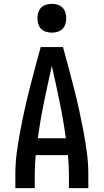

<svg xmlns="http://www.w3.org/2000/svg" viewBox="-20 -980 540 1000"><path d="M60 0V-74Q60 -130 67.5 -186Q75 -242 85.5 -297.5Q96 -353 108 -408Q120 -463 134 -517.5Q148 -572 162.5 -626.5Q177 -681 192 -735H308Q323 -681 337.5 -626.5Q352 -572 366 -517.5Q380 -463 392 -408Q404 -353 414.5 -297.5Q425 -242 432.5 -186Q440 -130 440 -74V0H339V-74Q339 -98 337.5 -123Q336 -148 334 -172H166Q164 -148 162.5 -123Q161 -98 161 -74V0ZM323 -260Q310 -355 290.5 -449.5Q271 -544 250 -637Q229 -544 209.5 -449.5Q190 -355 177 -260ZM250 -810Q235 -810 220 -814.5Q205 -819 194.5 -829.5Q184 -840 179.5 -855Q175 -870 175 -885Q175 -900 179.5 -915Q184 -930 194.5 -940.5Q205 -951 220 -955.5Q235 -960 250 -960Q265 -960 280 -955.5Q295 -951 305.5 -940.5Q316 -930 320.5 -915Q325 -900 325 -885Q325 -870 320.5 -855Q316 -840 305.5 -829.5Q295 -819 280 -814.5Q265 -810 250 -810Z"/></svg>

Font: Zed Mono Semibold
Style: Regular
Weight: 600
Monospace: yes
Designer: Belleve Invis
Foundry: Belleve Invis
Version: Version 1.0.0; ttfautohint (v1.8.4)